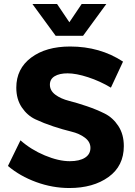

<svg xmlns="http://www.w3.org/2000/svg" viewBox="-20 -941 677 966"><path d="M20 -106 83 -235Q136 -188 205.5 -159Q275 -130 331 -130Q380 -130 407.5 -147.5Q435 -165 435 -197Q435 -227 407.5 -248Q380 -269 338.5 -279Q297 -289 248.5 -305Q200 -321 158.5 -340.5Q117 -360 89.5 -401Q62 -442 62 -500Q62 -595 136.5 -651Q211 -707 333 -707Q483 -707 599 -631L538 -500Q483 -533 423 -552.5Q363 -572 320 -572Q279 -572 255 -557.5Q231 -543 231 -515Q231 -485 258.5 -464.5Q286 -444 327.5 -433.5Q369 -423 417.5 -406.5Q466 -390 507 -369.5Q548 -349 575.5 -307Q603 -265 603 -206Q603 -106 526 -50.5Q449 5 329 5Q244 5 162 -25Q80 -55 20 -106ZM143 -921H267L329 -829L391 -921H515L398 -761H260Z"/></svg>

Font: Trueno
Style: SBd
Weight: 600
Designer: Julieta Ulanovsky
Foundry: Julieta Ulanovsky
Version: Version 3.001b